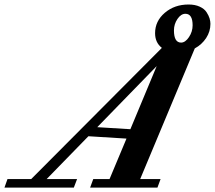

<svg xmlns="http://www.w3.org/2000/svg" viewBox="-93 -849 972 869"><path d="M-72.8 0 -59.1 -38.6H48.3L639.6 -632.3Q608.9 -656.2 608.9 -698.7Q608.9 -753.4 652.8 -791Q696.8 -828.6 760.3 -828.6Q790 -828.6 811 -818.8Q832 -809.1 841.8 -793.9Q851.6 -778.8 855.5 -765.9Q859.4 -752.9 859.4 -741.2Q859.4 -706.5 840.1 -677Q820.8 -647.5 788.6 -629.9L541.5 -38.6H633.8L619.6 0H314.9L329.1 -38.6H402.8L479.5 -221.7L307.1 -232.4L118.2 -38.6H255.9L241.2 0ZM726.6 -656.2Q745.6 -656.2 762.2 -680.9Q778.8 -705.6 778.8 -734.4Q778.8 -786.6 746.1 -786.6Q726.1 -786.6 710.2 -763.2Q694.3 -739.7 694.3 -711.4Q694.3 -656.2 726.6 -656.2ZM347.2 -273.4 497.1 -264.2 616.2 -549.8Z"/></svg>

Font: Elstob 8pt
Style: Bold Italic
Weight: 700
Italic angle: -20°
Designer: Peter S. Baker
Version: Version 1.015